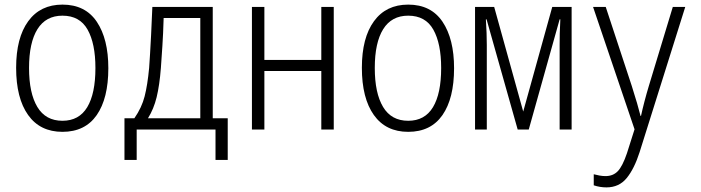

<svg xmlns="http://www.w3.org/2000/svg" viewBox="-20 -562 3040 833"><path d="M251 10Q154 10 102 -63Q50 -136 50 -268Q50 -398 102.5 -470Q155 -542 251 -542Q350 -542 400 -467.5Q450 -393 450 -266Q450 -135 399.5 -62.5Q349 10 251 10ZM251 -38Q323 -38 358.5 -97Q394 -156 394 -267Q394 -373 360 -433.5Q326 -494 251 -494Q179 -494 142.5 -435.5Q106 -377 106 -267Q106 -158 142 -98Q178 -38 251 -38Z M520 132V-49H563Q595 -95 607.5 -144Q620 -193 627 -267Q629 -295 631 -328Q633 -361 635.5 -409.5Q638 -458 641 -532H903V-49H968V132H915V0H573V132ZM678 -267Q672 -191 659.5 -140Q647 -89 622 -49H849V-484H690Q688 -414 684.5 -362.5Q681 -311 678 -267Z M1073 0V-532H1127V-302H1374V-532H1428V0H1374V-254H1127V0Z M1751 10Q1654 10 1602 -63Q1550 -136 1550 -268Q1550 -398 1602.5 -470Q1655 -542 1751 -542Q1850 -542 1900 -467.5Q1950 -393 1950 -266Q1950 -135 1899.5 -62.5Q1849 10 1751 10ZM1751 -38Q1823 -38 1858.5 -97Q1894 -156 1894 -267Q1894 -373 1860 -433.5Q1826 -494 1751 -494Q1679 -494 1642.5 -435.5Q1606 -377 1606 -267Q1606 -158 1642 -98Q1678 -38 1751 -38Z M2041 0V-532H2124L2250 -78L2376 -532H2460V0H2408V-367Q2408 -390 2408.5 -416.5Q2409 -443 2411 -478H2408L2274 0H2226L2091 -478H2088Q2090 -447 2091 -419Q2092 -391 2092 -367V0Z M2611 251Q2583 251 2556 242V194Q2567 197 2580.5 199.5Q2594 202 2607 202Q2640 202 2660.5 180.5Q2681 159 2700 103L2733 -1L2553 -532H2608L2721 -189Q2735 -145 2744 -114Q2753 -83 2759 -59H2761Q2767 -87 2776 -121.5Q2785 -156 2795 -189L2899 -532H2953L2755 98Q2732 170 2699 210.5Q2666 251 2611 251Z"/></svg>

Font: Noto Sans Mono ExtraCondensed Light
Style: Regular
Weight: 300
Width: 2
Designer: Monotype Design Team
Foundry: Monotype Imaging Inc.
Version: Version 2.014; ttfautohint (v1.8.4.7-5d5b)